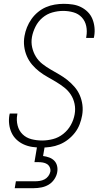

<svg xmlns="http://www.w3.org/2000/svg" viewBox="-20 -763 540 1003"><path d="M196 8Q172 8 148.5 4.5Q125 1 104 -8.5Q83 -18 66.5 -33.5Q50 -49 40.5 -69.5Q31 -90 28 -113.5Q25 -137 29 -161L31 -170H71L70 -163Q65 -135 72 -107.5Q79 -80 98 -61.5Q117 -43 144 -36Q171 -29 200 -29Q228 -29 257 -36.5Q286 -44 310.5 -63.5Q335 -83 350 -110Q365 -137 370 -166Q375 -194 369.5 -220.5Q364 -247 350 -268.5Q336 -290 315.5 -306Q295 -322 272.5 -335.5Q250 -349 227.5 -361.5Q205 -374 184.5 -390Q164 -406 147.5 -425.5Q131 -445 120.5 -469Q110 -493 106.5 -520Q103 -547 108 -575Q112 -598 121 -620.5Q130 -643 144.5 -663.5Q159 -684 178.5 -700Q198 -716 220 -725.5Q242 -735 266 -739Q290 -743 313 -743Q337 -743 360 -739.5Q383 -736 403 -726Q423 -716 438.5 -700.5Q454 -685 462.5 -664.5Q471 -644 473.5 -620.5Q476 -597 472 -574L470 -565H430L431 -572Q436 -600 430.5 -626.5Q425 -653 407.5 -672Q390 -691 364 -698.5Q338 -706 310 -706Q282 -706 253.5 -698Q225 -690 202 -670.5Q179 -651 165.5 -624Q152 -597 147 -570Q142 -542 148 -515.5Q154 -489 167.5 -467Q181 -445 201.5 -429Q222 -413 244.5 -400Q267 -387 289.5 -374Q312 -361 332 -345Q352 -329 369 -309.5Q386 -290 396.5 -266Q407 -242 410.5 -215Q414 -188 409 -160Q405 -137 396 -113.5Q387 -90 371.5 -70Q356 -50 335.5 -34Q315 -18 291.5 -8.5Q268 1 244 4.5Q220 8 196 8ZM57 220 63 184H163Q175 184 188 182Q201 180 212.5 174Q224 168 232 157.5Q240 147 243 134Q245 122 240 111Q235 100 225.5 94Q216 88 204 86Q192 84 180 84H160L179 -29H219L205 52Q221 54 236.5 59.5Q252 65 263 76Q274 87 278 103Q282 119 279 136Q276 155 264 173Q252 191 234.5 201.5Q217 212 196.5 216Q176 220 157 220Z"/></svg>

Font: Iosevka Extralight
Style: Italic
Weight: 200
Italic angle: -9°
Monospace: yes
Designer: Belleve Invis
Foundry: Belleve Invis
Version: Version 32.5.0; ttfautohint (v1.8.4)